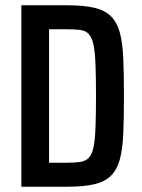

<svg xmlns="http://www.w3.org/2000/svg" viewBox="-20 -708 537 728"><path d="M61 0V-688H235Q298 -688 338 -678.5Q378 -669 401 -646Q424 -623 434.5 -584Q445 -545 447.5 -485.5Q450 -426 450 -344Q450 -262 447.5 -202.5Q445 -143 434.5 -104Q424 -65 401 -42Q378 -19 338 -9.5Q298 0 235 0ZM166 -91H233Q264 -91 284 -94Q304 -97 316 -109Q328 -121 334 -147.5Q340 -174 342 -222Q344 -270 344 -344Q344 -419 342 -466.5Q340 -514 334 -540.5Q328 -567 316 -579.5Q304 -592 284 -594.5Q264 -597 233 -597H166Z"/></svg>

Font: Saira Condensed SemiBold
Style: Regular
Weight: 600
Width: 3
Designer: Hector Gatti with collaboration of the Omnibus-Type team
Foundry: Omnibus-Type
Version: Version 1.100